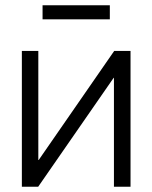

<svg xmlns="http://www.w3.org/2000/svg" viewBox="-20 -709 579 729"><path d="M475.6 0H412.6V-413.6H411.6L125 0H63V-515.6H125.5V-101.6H127L413.6 -515.6H475.6ZM397 -689V-635.7H141.6V-689Z"/></svg>

Font: Inter Display Light
Style: Regular
Weight: 300
Designer: Rasmus Andersson
Foundry: rsms
Version: Version 4.000;git-a52131595